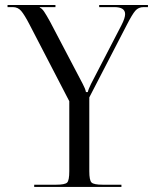

<svg xmlns="http://www.w3.org/2000/svg" viewBox="-20 -739 615 759"><path d="M115.2 0V-8.8H201.2Q236.8 -8.8 245.4 -17.3Q253.9 -25.9 253.9 -62V-338.9L97.2 -641.1Q76.7 -680.7 63.7 -695.8Q50.8 -710.9 30.8 -710.9H9.8V-719.2H199.2V-710.9H137.2V-709Q146 -705.6 154.5 -692.9Q163.1 -680.2 178.2 -652.8L307.1 -407.2Q317.4 -388.2 319.8 -375H327.1Q329.1 -385.3 339.8 -407.2L460 -639.2Q474.6 -667.5 474.6 -683.1Q474.6 -710.9 432.1 -710.9H372.1V-719.2H564.9V-710.9H547.9Q527.3 -710.9 514.9 -696.5Q502.4 -682.1 481 -640.1L333 -354V-62Q333 -26.4 341.8 -17.6Q350.6 -8.8 386.2 -8.8H460V0Z"/></svg>

Font: FoglihtenNo07calt
Style: Regular
Weight: 500
Designer: gluk (gluksza@wp.pl)
Foundry: gluk (gluksza@wp.pl)
Version: Version 0.844